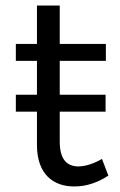

<svg xmlns="http://www.w3.org/2000/svg" viewBox="-20 -668 432 691"><path d="M347 -96C317 -79 290 -70 263 -69C220 -69 195 -95 195 -159V-266H360V-327H195V-449H361V-510H195V-648H113V-510H37V-449H113V-327H37V-266H113V-146C113 -42 171 4 249 3C291 3 332 -11 370 -36Z"/></svg>

Font: Juman Normal
Style: Regular
Weight: 300
Designer: Bandar Raffah (Arabic) Julieta Ulanovsky (Latin)
Foundry: Caramella
Version: Version 5.022;PS 005.022;hotconv 1.0.88;makeotf.lib2.5.64775